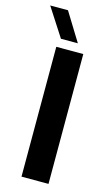

<svg xmlns="http://www.w3.org/2000/svg" viewBox="-149 -814 484 857"><g transform="rotate(15 93.0 -385.5)"><path d="M45.1 0V-600H169.9V0ZM55.9 -640 -28.9 -771.2H53.2L134 -640Z"/></g></svg>

Font: Big Shoulders Display SC Thin
Style: Regular
Weight: 100
Designer: Patric King
Foundry: XO Type Co
Version: Version 2.002